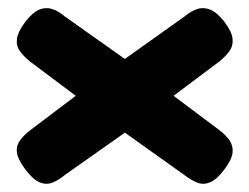

<svg xmlns="http://www.w3.org/2000/svg" viewBox="-20 -482 609 469"><path d="M404 -248 516 -164Q532 -152 541 -138.5Q550 -125 548 -108.5Q546 -92 528 -68Q510 -44 494 -37Q478 -30 463 -35.5Q448 -41 431 -54L285 -158L139 -55Q122 -41 107 -35.5Q92 -30 76 -37Q60 -44 42 -68Q24 -92 21.5 -108.5Q19 -125 28.5 -138.5Q38 -152 54 -164L165 -248L53 -332Q37 -345 28 -358Q19 -371 21.5 -388Q24 -405 42 -429Q60 -452 76 -458.5Q92 -465 107.5 -460Q123 -455 138 -442L285 -338L431 -442Q447 -455 462 -460Q477 -465 493.5 -458.5Q510 -452 528 -429Q546 -405 548 -388Q550 -371 541 -358Q532 -345 516 -332Z"/></svg>

Font: Fredoka SemiExpanded SemiBold
Style: Regular
Weight: 600
Width: 6
Designer: Ben Nathan
Foundry: Milena B. Brandão, Ben Nathan
Version: Version 2.001